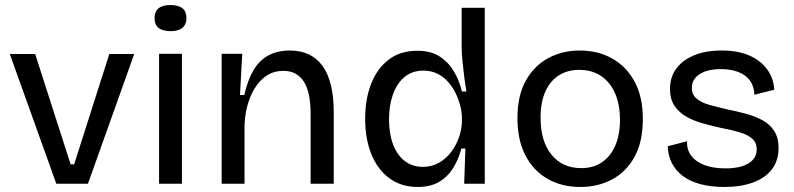

<svg xmlns="http://www.w3.org/2000/svg" viewBox="-20 -731 3161 764"><path d="M204 0 19 -516H120L261 -77H275L415 -516H514L330 0Z M613 0V-517H704V0ZM659 -607Q627 -607 611 -620Q595 -633 595 -659Q595 -685 611 -698Q627 -711 658 -711Q690 -711 706 -698Q722 -685 722 -659Q722 -634 706 -620.5Q690 -607 659 -607Z M862 0V-321V-517H944L935 -353H952Q966 -414 989.5 -453Q1013 -492 1049 -511Q1085 -530 1133 -530Q1219 -530 1263.5 -468.5Q1308 -407 1308 -285V0H1216V-277Q1216 -365 1188.5 -407Q1161 -449 1108 -449Q1060 -449 1026.5 -419Q993 -389 974 -340Q955 -291 953 -234V0Z M1642 13Q1576 13 1529 -22Q1482 -57 1457.5 -118Q1433 -179 1433 -258Q1433 -337 1457 -398Q1481 -459 1527 -494Q1573 -529 1640 -529Q1695 -529 1730 -506Q1765 -483 1786.5 -446.5Q1808 -410 1818 -367H1836Q1831 -396 1827 -427.5Q1823 -459 1820 -489.5Q1817 -520 1817 -544V-700H1909V-255V0H1827L1832 -140H1816Q1804 -95 1782 -60.5Q1760 -26 1726 -6.5Q1692 13 1642 13ZM1663 -67Q1699 -67 1728 -84Q1757 -101 1777 -128.5Q1797 -156 1807.5 -188Q1818 -220 1818 -250V-262Q1818 -283 1812 -307.5Q1806 -332 1794.5 -357Q1783 -382 1764.5 -403.5Q1746 -425 1721 -437.5Q1696 -450 1665 -450Q1620 -450 1589.5 -424.5Q1559 -399 1543.5 -355Q1528 -311 1528 -256Q1528 -199 1544 -156.5Q1560 -114 1590.5 -90.5Q1621 -67 1663 -67Z M2289 13Q2215 13 2158.5 -19.5Q2102 -52 2070.5 -113Q2039 -174 2039 -261Q2039 -351 2072.5 -410.5Q2106 -470 2162 -500Q2218 -530 2287 -530Q2359 -530 2415.5 -498.5Q2472 -467 2505 -406.5Q2538 -346 2538 -257Q2538 -168 2505.5 -108Q2473 -48 2416.5 -17.5Q2360 13 2289 13ZM2293 -62Q2341 -62 2375.5 -85.5Q2410 -109 2428.5 -152Q2447 -195 2447 -254Q2447 -315 2427.5 -359.5Q2408 -404 2372 -428.5Q2336 -453 2285 -453Q2238 -453 2203.5 -431Q2169 -409 2150 -366.5Q2131 -324 2131 -263Q2131 -169 2174.5 -115.5Q2218 -62 2293 -62Z M2862 13Q2808 13 2766 1.5Q2724 -10 2696 -31.5Q2668 -53 2653 -83Q2638 -113 2637 -149L2714 -169Q2712 -136 2730.5 -111.5Q2749 -87 2783.5 -74Q2818 -61 2867 -61Q2926 -61 2958.5 -81Q2991 -101 2991 -136Q2991 -164 2973 -179.5Q2955 -195 2923.5 -204.5Q2892 -214 2849 -222Q2813 -230 2777 -240Q2741 -250 2711.5 -266.5Q2682 -283 2664 -310Q2646 -337 2646 -377Q2646 -424 2671 -458Q2696 -492 2742 -511Q2788 -530 2852 -530Q2916 -530 2961 -510.5Q3006 -491 3032 -456Q3058 -421 3061 -374L2982 -354Q2981 -387 2964.5 -410Q2948 -433 2918 -444.5Q2888 -456 2848 -456Q2795 -456 2764 -436Q2733 -416 2733 -381Q2733 -355 2751.5 -339Q2770 -323 2802 -314Q2834 -305 2873 -296Q2913 -288 2949.5 -278Q2986 -268 3015 -252Q3044 -236 3061 -209.5Q3078 -183 3078 -142Q3078 -91 3051 -56.5Q3024 -22 2975.5 -4.5Q2927 13 2862 13Z"/></svg>

Font: Bricolage Grotesque 96pt ExtraBold
Style: Regular
Weight: 400
Version: Version 1.001;gftools[0.9.33.dev8+g029e19f]